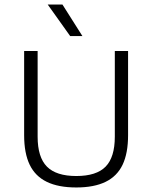

<svg xmlns="http://www.w3.org/2000/svg" viewBox="-20 -820 671 847"><path d="M316.5 7Q237.5 7 186.5 -17.8Q135.5 -42.5 111 -93.2Q86.5 -144 86.5 -223.5V-595H146V-217Q146 -126.5 187 -85Q228 -43.5 316.5 -43.5Q405.5 -43.5 446 -85Q486.5 -126.5 486.5 -217V-595H545V-223.5Q545 -144 520.8 -93.2Q496.5 -42.5 445.8 -17.8Q395 7 316.5 7ZM289.5 -661 190.5 -800H255.5L343.5 -661Z"/></svg>

Font: Encode Sans SC Light
Style: Regular
Weight: 300
Version: Version 3.002